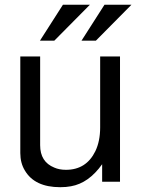

<svg xmlns="http://www.w3.org/2000/svg" viewBox="-20 -760 596 803"><path d="M481.9 0H407.2V-73.2Q351.1 5.9 276.9 19Q256.8 22.9 231.9 22.9Q125 22.9 84 -46.9Q64.9 -78.1 64.9 -120.1V-523.9H147.9V-152.8Q147.9 -83 207 -59.1Q228 -49.8 255.9 -49.8Q340.8 -49.8 378.9 -127.9Q398.9 -169.9 398.9 -227.1V-523.9H481.9ZM243.2 -740.2H356L207 -589.8H147ZM417 -740.2H529.8L380.9 -589.8H320.8Z"/></svg>

Font: SolaimanLipiNormal
Style: Normal
Weight: 400
Designer: Solaiman Karim
Version: Version 1.6.1 ; ttfautohint (v1.5.65-e2d9)